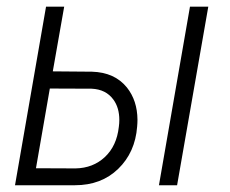

<svg xmlns="http://www.w3.org/2000/svg" viewBox="-20 -548 680 568"><path d="M503.9 0H450.2L542 -528.3H596.2ZM127.4 -286.1 86.4 -50.3 203.6 -49.8Q255.4 -50.8 290.3 -83.5Q325.2 -116.2 331.5 -172.4Q333 -183.1 333 -192.9Q333 -229.5 315.4 -253.4Q293.5 -283.7 251 -285.6ZM136.2 -336.9 252 -335.9Q319.3 -334 355.5 -289.1Q386.2 -250.5 386.7 -193.8Q386.7 -184.1 385.7 -173.3Q379.9 -97.2 329.8 -48.6Q279.8 0 201.7 0H24.4L116.2 -528.3H169.9Z"/></svg>

Font: MAUL Condensed Light Italic
Style: Light Italic
Weight: 300
Italic angle: -12°
Designer: MAUL
Version: Version 1.0; 2020; ttfautohint (v1.8.3)